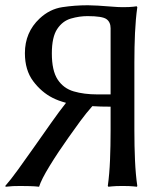

<svg xmlns="http://www.w3.org/2000/svg" viewBox="-20 -711 635 734"><path d="M232.4 -317.9Q216.3 -322.3 204.1 -326.9Q191.9 -331.5 181.2 -336.9Q138.7 -358.4 106.9 -400.6Q75.2 -442.9 75.2 -507.8Q75.2 -587.4 131.3 -640.1Q169.9 -676.3 218 -683.6Q266.1 -690.9 315.9 -690.9Q329.6 -690.9 354.5 -689.5Q379.4 -688 406 -685.8Q432.6 -683.6 448.2 -683.6Q476.1 -683.6 489.3 -685.3Q502.4 -687 502.4 -687L504.9 -683.6Q498.5 -638.2 496.1 -584.7Q493.7 -531.2 493.7 -471.7V-212.4Q493.7 -152.8 496.1 -98.1Q498.5 -43.5 504.9 0L503.4 2.9Q503.4 2.9 489.7 1.5Q476.1 0 448.2 0Q421.9 0 408.2 1.5Q394.5 2.9 394.5 2.9L392.1 0Q398.4 -45.4 400.6 -99.1Q402.8 -152.8 402.8 -212.4V-303.2Q382.3 -303.2 365 -303.7Q347.7 -304.2 333 -305.2Q309.6 -278.8 286.9 -248Q264.2 -217.3 242.7 -186.5Q202.1 -129.4 169.9 -76.9Q137.7 -24.4 129.4 2.9Q114.3 1 93 0.5Q71.8 0 57.6 0Q41.5 0 29.8 0.5Q18.1 1 2 2.9L0 0Q20 -22.5 48.8 -62.3Q77.6 -102.1 110.4 -148.7Q143.1 -195.3 174.8 -240.2Q206.5 -285.2 232.4 -317.9ZM314.5 -649.4Q283.2 -649.4 251.2 -640.1Q219.2 -630.9 198.7 -600.1Q178.2 -569.3 178.2 -506.8Q178.2 -440.9 200.4 -407Q222.7 -373 262 -361.6Q301.3 -350.1 352.1 -350.1H402.8V-603Q402.8 -626.5 387 -637.9Q371.1 -649.4 314.5 -649.4Z"/></svg>

Font: Kurinto Seri
Style: Regular
Weight: 400
Designer: Kurinto was developed by Clint Goss from a range of fonts that are compatible with the SIL Open Font License Version 1.1
Foundry: Clinton F. Goss
Version: Version 2.196; July 25, 2020